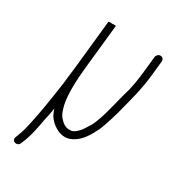

<svg xmlns="http://www.w3.org/2000/svg" viewBox="-172 -633 790 882"><g transform="rotate(30 222.5 -191.5)"><path d="M405.8 -504 397.2 -422C393.4 -385.3 387.9 -349.9 380.3 -318C364.8 -264.9 357.5 -229.1 340.7 -169C325.1 -118.7 318.2 -99 296 -67C289.5 -55.7 282.6 -46.7 275.2 -40C266.5 -31.4 253.6 -20 241.1 -20C209 -16 191.6 -37.3 177.6 -53C167.6 -65.9 161.8 -87.1 157 -105C144.9 -157.9 148.7 -235.7 156.2 -307C164.2 -384 172.3 -461 180.4 -538C180.7 -540.7 174.1 -541.3 160.6 -540C148.1 -541.3 141.7 -540.7 141.4 -538L113.9 -276C112.2 -259.3 110 -241.7 107.4 -223C105.5 -205 105.5 -205 103.7 -188C103 -181.3 102 -174.7 100.6 -168C88.7 -84.3 74.7 4.3 55.7 79.5C50.5 99.8 42.8 116.2 37 134C28.2 158.8 64.1 167.2 72.8 145L76.8 135C78.8 129 81.5 122 85.1 114C96.9 78.7 104.7 41.9 112.1 -1C116.9 -23.8 122.9 -46.8 125.3 -70C130.7 -53.5 136.9 -38 146.7 -26C168.1 0.6 219.1 38.3 271.1 9C309.3 -10.3 332 -49.6 352.5 -91C365.1 -117.2 390.3 -201.3 397.5 -234C413.7 -296.5 428.7 -350.4 436.3 -423L444.8 -504C445.9 -514.6 437.5 -524 426.9 -524C416.3 -524 406.9 -514.6 405.8 -504Z"/></g></svg>

Font: Just Breathe
Style: Obl2
Weight: 400
Foundry: Cannot Into Space Fonts
Version: Version 0.72